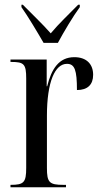

<svg xmlns="http://www.w3.org/2000/svg" viewBox="-20 -786 423 806"><path d="M163 -606H223C247 -651 287 -718 315 -756V-766H308C270 -727 228 -688 193 -646C157 -687 113 -728 76 -766H70V-756C97 -718 137 -651 163 -606ZM24 0H257V-10H246C187 -10 177 -20 177 -81V-300C177 -443 211 -518 261 -518C294 -518 303 -491 303 -408C348 -408 371 -431 371 -472C371 -516 344 -546 292 -546C227 -546 196 -496 178 -424H176V-536H24V-526H27C81 -526 90 -517 90 -456V-81C90 -20 80 -10 25 -10H24Z"/></svg>

Font: Noto Serif Display ExtraCondensed
Style: Regular
Weight: 400
Width: 2
Designer: Monotype Design Team
Foundry: Monotype Imaging Inc.
Version: Version 2.009